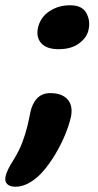

<svg xmlns="http://www.w3.org/2000/svg" viewBox="-55 -535 374 730"><path d="M168 -348Q123 -348 102.5 -370Q82 -392 89 -428Q98 -469 132.5 -492Q167 -515 211 -515Q257 -515 273 -486Q289 -457 282 -424Q277 -394 247 -371Q217 -348 168 -348ZM4 175Q-18 175 -28 164.5Q-38 154 -34 136Q-31 123 -24 108.5Q-17 94 -3 72Q18 38 30 6Q42 -26 49 -55Q56 -84 60 -106Q67 -141 86 -161Q105 -181 136 -181Q180 -181 201.5 -157.5Q223 -134 215 -92Q208 -60 192.5 -22.5Q177 15 155.5 51Q134 87 109 116Q88 141 60 158Q32 175 4 175Z"/></svg>

Font: Shantell Sans Light SemiBold
Style: Italic
Weight: 600
Italic angle: -11°
Version: Version 1.011;[c5ecc13dd]